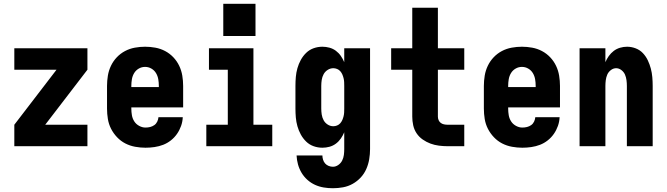

<svg xmlns="http://www.w3.org/2000/svg" viewBox="-20 -776 3540 1019"><path d="M56 0V-114L280 -406H56V-520H444V-406L220 -114H444V0Z M752 8Q725 8 697.5 3Q670 -2 645.5 -14.5Q621 -27 601.5 -47.5Q582 -68 569.5 -92.5Q557 -117 552.5 -144.5Q548 -172 548 -200V-320Q548 -347 552.5 -374.5Q557 -402 569 -427Q581 -452 600 -472Q619 -492 643.5 -505Q668 -518 695.5 -523Q723 -528 750 -528Q777 -528 804.5 -523Q832 -518 856.5 -505Q881 -492 900 -472Q919 -452 931 -427Q943 -402 947.5 -374.5Q952 -347 952 -320V-206H677V-200Q677 -182 680 -164.5Q683 -147 692.5 -132Q702 -117 718.5 -108Q735 -99 752 -99Q765 -99 777 -102Q789 -105 799 -112Q809 -119 814.5 -130.5Q820 -142 821 -154H950Q949 -130 941 -107.5Q933 -85 919.5 -65.5Q906 -46 887 -31Q868 -16 846 -7.5Q824 1 800 4.5Q776 8 752 8ZM823 -314V-320Q823 -338 820 -355.5Q817 -373 808 -388Q799 -403 783.5 -412Q768 -421 750 -421Q732 -421 716.5 -412Q701 -403 692 -388Q683 -373 680 -355.5Q677 -338 677 -320V-314Z M1075 0V-114H1189V-406H1089V-520H1325V-114H1425V0ZM1165 -585V-756H1336V-585Z M1747 223Q1722 223 1698 219Q1674 215 1652 205Q1630 195 1611.5 178.5Q1593 162 1580.5 141Q1568 120 1561.5 96.5Q1555 73 1554 49H1691Q1691 60 1694.5 71.5Q1698 83 1705.5 91.5Q1713 100 1724 104.5Q1735 109 1747 109Q1762 109 1775.5 99.5Q1789 90 1796 76Q1803 62 1805 46.5Q1807 31 1807 15V-74Q1800 -57 1789 -41Q1778 -25 1762.5 -13.5Q1747 -2 1728.5 3Q1710 8 1691 8Q1667 8 1644.5 0Q1622 -8 1605 -24.5Q1588 -41 1576.5 -62Q1565 -83 1558.5 -106Q1552 -129 1550 -152.5Q1548 -176 1548 -200V-320Q1548 -344 1550 -367.5Q1552 -391 1558.5 -414Q1565 -437 1576.5 -458Q1588 -479 1605 -495.5Q1622 -512 1644.5 -520Q1667 -528 1691 -528Q1710 -528 1728.5 -523Q1747 -518 1762.5 -506.5Q1778 -495 1789 -479Q1800 -463 1807 -446V-520H1944V15Q1944 42 1939.5 69Q1935 96 1924 121Q1913 146 1894.5 166Q1876 186 1852 199.5Q1828 213 1801 218Q1774 223 1747 223ZM1749 -106Q1759 -106 1769 -110Q1779 -114 1786 -122Q1793 -130 1797 -139.5Q1801 -149 1803.5 -159Q1806 -169 1806.5 -179.5Q1807 -190 1807 -200V-320Q1807 -330 1806.5 -340.5Q1806 -351 1803.5 -361Q1801 -371 1797 -380.5Q1793 -390 1786 -398Q1779 -406 1769 -410Q1759 -414 1749 -414Q1733 -414 1719 -405Q1705 -396 1697.5 -382Q1690 -368 1687.5 -352Q1685 -336 1685 -320V-200Q1685 -184 1687.5 -168Q1690 -152 1697.5 -138Q1705 -124 1719 -115Q1733 -106 1749 -106Z M2356 0Q2333 0 2309.5 -3Q2286 -6 2264.5 -14Q2243 -22 2223.5 -35.5Q2204 -49 2191 -68.5Q2178 -88 2173 -111Q2168 -134 2168 -157V-406H2056V-520H2168V-735H2304V-520H2444V-406H2304V-157Q2304 -147 2308 -138Q2312 -129 2319.5 -123.5Q2327 -118 2336.5 -116Q2346 -114 2356 -114H2444V0Z M2752 8Q2725 8 2697.5 3Q2670 -2 2645.5 -14.5Q2621 -27 2601.5 -47.5Q2582 -68 2569.5 -92.5Q2557 -117 2552.5 -144.5Q2548 -172 2548 -200V-320Q2548 -347 2552.5 -374.5Q2557 -402 2569 -427Q2581 -452 2600 -472Q2619 -492 2643.5 -505Q2668 -518 2695.5 -523Q2723 -528 2750 -528Q2777 -528 2804.5 -523Q2832 -518 2856.5 -505Q2881 -492 2900 -472Q2919 -452 2931 -427Q2943 -402 2947.5 -374.5Q2952 -347 2952 -320V-206H2677V-200Q2677 -182 2680 -164.5Q2683 -147 2692.5 -132Q2702 -117 2718.5 -108Q2735 -99 2752 -99Q2765 -99 2777 -102Q2789 -105 2799 -112Q2809 -119 2814.5 -130.5Q2820 -142 2821 -154H2950Q2949 -130 2941 -107.5Q2933 -85 2919.5 -65.5Q2906 -46 2887 -31Q2868 -16 2846 -7.5Q2824 1 2800 4.5Q2776 8 2752 8ZM2823 -314V-320Q2823 -338 2820 -355.5Q2817 -373 2808 -388Q2799 -403 2783.5 -412Q2768 -421 2750 -421Q2732 -421 2716.5 -412Q2701 -403 2692 -388Q2683 -373 2680 -355.5Q2677 -338 2677 -320V-314Z M3056 0V-520H3193V-446Q3200 -463 3211 -478.5Q3222 -494 3237 -505.5Q3252 -517 3270.5 -522.5Q3289 -528 3308 -528Q3331 -528 3353.5 -519.5Q3376 -511 3392 -494Q3408 -477 3418 -456Q3428 -435 3434 -412.5Q3440 -390 3442 -366.5Q3444 -343 3444 -320V0H3307V-320Q3307 -335 3305 -350.5Q3303 -366 3297 -380Q3291 -394 3278 -404Q3265 -414 3250 -414Q3235 -414 3222 -404Q3209 -394 3203 -380Q3197 -366 3195 -350.5Q3193 -335 3193 -320V0Z"/></svg>

Font: Iosevka SS04 Heavy
Style: Regular
Weight: 900
Monospace: yes
Designer: Belleve Invis
Foundry: Belleve Invis
Version: Version 19.0.0; ttfautohint (v1.8.4)